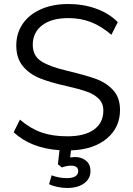

<svg xmlns="http://www.w3.org/2000/svg" viewBox="-20 -740 663 955"><path d="M333 8 329 43Q345 41 353 41Q385 41 407.5 59Q430 77 430 111Q430 148 399 171.5Q368 195 313 195Q292 195 267 190Q242 185 224 176L237 132Q273 146 313 146Q340 146 354.5 137Q369 128 369 111Q369 98 360 91Q351 84 334 84Q311 84 288 93L268 77L276 7Q135 -2 48 -82L79 -145Q132 -100 187 -81Q242 -62 315 -62Q401 -62 447.5 -95.5Q494 -129 494 -190Q494 -226 471.5 -248.5Q449 -271 412.5 -284Q376 -297 315 -311Q233 -329 180 -350Q127 -371 94 -410.5Q61 -450 61 -514Q61 -575 93 -621.5Q125 -668 183.5 -694Q242 -720 320 -720Q394 -720 458 -697Q522 -674 566 -630L534 -567Q484 -610 432.5 -630Q381 -650 320 -650Q237 -650 190 -614.5Q143 -579 143 -517Q143 -463 184 -436Q225 -409 310 -389Q402 -367 454.5 -348.5Q507 -330 542 -292.5Q577 -255 577 -193Q577 -106 511.5 -51Q446 4 333 8Z"/></svg>

Font: Muli
Style: Regular
Weight: 400
Designer: Vernon Adams
Foundry: Vernon Adams
Version: Version 2.000